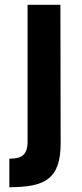

<svg xmlns="http://www.w3.org/2000/svg" viewBox="-20 -712 342 801"><path d="M95 -692V-121C95 -64 69 -50 19 -50V69C169 69 233 34 233 -115L232 -692Z"/></svg>

Font: RazerF5
Style: Bold
Weight: 700
Foundry: Razer Inc.
Version: Version 2